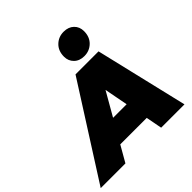

<svg xmlns="http://www.w3.org/2000/svg" viewBox="-318 -1172 1368 1368"><g transform="rotate(-45 366.0 -487.5)"><path d="M-74 0 372 -700H604L770 0H535L422 -591H514L175 0ZM132 -122 226 -292H548L574 -122ZM509 -747Q461 -747 432 -775.5Q403 -804 403 -847Q403 -905 439 -940Q475 -975 527 -975Q575 -975 604 -947Q633 -919 633 -875Q633 -817 597 -782Q561 -747 509 -747Z"/></g></svg>

Font: Montserrat Thin Black
Style: Italic
Weight: 900
Italic angle: -11.3°
Version: Version 9.000